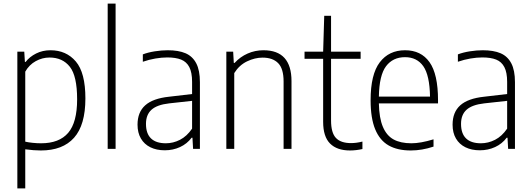

<svg xmlns="http://www.w3.org/2000/svg" viewBox="-20 -828 2955 1068"><path d="M76.5 -540.5H115L118.5 -483.5H122.5Q145 -512.5 181 -530.5Q217 -548.5 260.5 -548.5Q348.5 -548.5 401.8 -486Q455 -423.5 455 -280.5Q455 -132.5 392 -61.8Q329 9 207 9Q169 9 120.5 2.5V220H76.5ZM409 -275.5Q409 -405 368.5 -456.5Q328 -508 255.5 -508Q215.5 -508 179 -488Q142.5 -468 120.5 -429.5V-40Q137.5 -36 161.8 -33.5Q186 -31 208.5 -31Q309.5 -31 359.2 -89Q409 -147 409 -275.5Z M579 0V-808H623V0Z M1092 -371V0H1054L1050.5 -62H1046Q1020.5 -28 981.5 -10Q942.5 8 896.5 8Q850.5 8 816.5 -8.8Q782.5 -25.5 763.8 -57.5Q745 -89.5 745 -134.5Q745 -204 787.8 -242.2Q830.5 -280.5 920.5 -290L1048.5 -305V-372.5Q1048.5 -425 1033 -454.8Q1017.5 -484.5 987.5 -496.5Q957.5 -508.5 910.5 -508.5Q879.5 -508.5 844.2 -502.5Q809 -496.5 774.5 -484.5V-525.5Q803 -536.5 840.8 -542.5Q878.5 -548.5 913 -548.5Q973 -548.5 1012 -531.8Q1051 -515 1071.5 -476Q1092 -437 1092 -371ZM1048.5 -112.5V-267L921 -253Q854 -245.5 823 -217.8Q792 -190 792 -139Q792 -85 820 -58Q848 -31 902.5 -31Q943.5 -31 981.5 -50.5Q1019.5 -70 1048.5 -112.5Z M1239 -540.5H1277L1280.5 -478H1285Q1316 -512 1357.5 -530.2Q1399 -548.5 1445.5 -548.5Q1601.5 -548.5 1601.5 -376.5V0H1557.5V-375Q1557.5 -446 1527.2 -476.8Q1497 -507.5 1440.5 -507.5Q1398 -507.5 1354.5 -486.8Q1311 -466 1283 -421.5V0H1239Z M1996 -40.5V1Q1960 9 1927 9Q1854.5 9 1816 -29.5Q1777.5 -68 1777.5 -150.5V-501H1674V-540.5H1777.5L1783.5 -740H1821.5V-540.5H1986V-501H1821.5V-158Q1821.5 -89.5 1848.5 -60.8Q1875.5 -32 1932.5 -32Q1962.5 -32 1996 -40.5Z M2416.5 -253H2087.5Q2089 -171.5 2109.8 -122.5Q2130.5 -73.5 2169.5 -52.2Q2208.5 -31 2268.5 -31Q2319.5 -31 2391.5 -53V-12.5Q2327 9 2265 9Q2191 9 2141.8 -19Q2092.5 -47 2067 -108.8Q2041.5 -170.5 2041.5 -270.5Q2041.5 -414.5 2092.5 -481.5Q2143.5 -548.5 2233 -548.5Q2322 -548.5 2369.2 -482.2Q2416.5 -416 2416.5 -270ZM2087.5 -290.5H2372Q2370 -409.5 2334.5 -459.8Q2299 -510 2233 -510Q2165.5 -510 2127.5 -459.8Q2089.5 -409.5 2087.5 -290.5Z M2844.5 -371V0H2806.5L2803 -62H2798.5Q2773 -28 2734 -10Q2695 8 2649 8Q2603 8 2569 -8.8Q2535 -25.5 2516.2 -57.5Q2497.5 -89.5 2497.5 -134.5Q2497.5 -204 2540.2 -242.2Q2583 -280.5 2673 -290L2801 -305V-372.5Q2801 -425 2785.5 -454.8Q2770 -484.5 2740 -496.5Q2710 -508.5 2663 -508.5Q2632 -508.5 2596.8 -502.5Q2561.5 -496.5 2527 -484.5V-525.5Q2555.5 -536.5 2593.2 -542.5Q2631 -548.5 2665.5 -548.5Q2725.5 -548.5 2764.5 -531.8Q2803.5 -515 2824 -476Q2844.5 -437 2844.5 -371ZM2801 -112.5V-267L2673.5 -253Q2606.5 -245.5 2575.5 -217.8Q2544.5 -190 2544.5 -139Q2544.5 -85 2572.5 -58Q2600.5 -31 2655 -31Q2696 -31 2734 -50.5Q2772 -70 2801 -112.5Z"/></svg>

Font: Encode Sans Semi Condensed ExLight
Style: Regular
Weight: 275
Width: 4
Designer: Multiple Designers
Foundry: Impallari Type
Version: Version 2.000